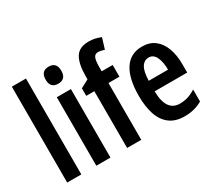

<svg xmlns="http://www.w3.org/2000/svg" viewBox="-142 -1037 1468 1318"><g transform="rotate(-30 592.5 -377.5)"><path d="M171 0H59V-760H171Z M346 -753Q408 -753 408 -685Q408 -618 346 -618Q284 -618 284 -685Q284 -753 346 -753ZM402 -543V0H290V-543Z M733 -450H646V0H534V-450H470V-510L534 -544V-567Q534 -666 564 -715.5Q594 -765 669 -765Q695 -765 716.5 -760.5Q738 -756 765 -745L739 -660Q726 -664 713.5 -667Q701 -670 689 -670Q665 -670 655.5 -648.5Q646 -627 646 -573V-543H733Z M970 -552Q1029 -552 1069 -521.5Q1109 -491 1129.5 -436Q1150 -381 1150 -309V-242H892Q894 -82 1001 -82Q1034 -82 1064 -91Q1094 -100 1127 -121V-26Q1066 10 987 10Q914 10 868.5 -25Q823 -60 802.5 -122.5Q782 -185 782 -268Q782 -406 829.5 -479Q877 -552 970 -552ZM972 -464Q936 -464 915.5 -431Q895 -398 893 -325H1046Q1046 -386 1027.5 -425Q1009 -464 972 -464Z"/></g></svg>

Font: Noto Sans Thai ExtCond SemBd
Style: Regular
Weight: 600
Width: 2
Designer: Monotype Design Team
Foundry: Monotype Imaging Inc.
Version: Version 2.002; ttfautohint (v1.8.4.7-5d5b)